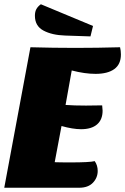

<svg xmlns="http://www.w3.org/2000/svg" viewBox="-23 -882 588 902"><path d="M545 -626Q545 -580 514 -557.5Q483 -535 426 -535Q375 -535 314 -551L285 -389Q324 -386 381 -386Q433 -386 457 -387Q459 -369 459 -362Q459 -320 433 -297.5Q407 -275 358 -275Q319 -275 266 -290L234 -120Q256 -119 308 -119Q398 -119 422 -125Q436 -105 436 -79Q436 -47 413.5 -23.5Q391 0 349 0H-3L120 -660Q228 -657 331 -657Q434 -657 541 -660Q545 -644 545 -626ZM141 -808Q141 -827 148 -839.5Q155 -852 169 -862L414 -760L402 -711L283 -715Q221 -717 181 -738.5Q141 -760 141 -808Z"/></svg>

Font: Sansita ExtraBold Italic
Style: Regular
Weight: 800
Italic angle: -11°
Designer: Pablo Cosgaya
Foundry: Omnibus-Type
Version: Version 1.006